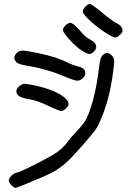

<svg xmlns="http://www.w3.org/2000/svg" viewBox="-20 -921 640 940"><path d="M35.6 -14.2Q30.3 -19.5 26.9 -26.4Q22.9 -33.2 22.9 -37.6Q22.9 -47.9 35.6 -60.5Q48.3 -73.2 62 -75.7Q74.2 -78.1 110.8 -95.7Q147.5 -113.3 185.5 -133.3Q210.4 -146.5 231.9 -158.7Q252.9 -170.9 262.7 -178.2Q276.4 -188.5 289.1 -201.2Q302.2 -213.9 307.1 -221.2Q312 -229 324.2 -243.7Q336.4 -258.3 349.1 -271Q361.3 -283.7 374 -298.8Q386.7 -314 392.6 -322.3Q414.1 -353.5 434.6 -427.7Q454.6 -502.4 463.9 -583Q468.3 -617.7 471.7 -630.4Q475.1 -643.6 481.9 -650.4Q489.7 -658.2 497.6 -660.6Q501 -661.6 504.4 -661.6Q515.6 -661.1 527.3 -649.4Q539.1 -638.2 539.1 -621.1Q539.1 -603.5 529.8 -541Q520.5 -481 507.3 -433.1Q494.6 -385.7 473.6 -335.9Q460.4 -304.2 446.3 -284.2Q432.1 -264.2 387.2 -212.9Q334 -152.3 307.6 -127.9Q281.7 -104 245.6 -82Q236.8 -77.1 215.8 -66.9Q194.8 -57.1 169.4 -46.4Q131.3 -29.8 95.7 -15.6Q60.1 -1.5 54.2 -1.5Q51.8 -1.5 46.4 -5.4Q40.5 -9.3 35.6 -14.2ZM490.2 -765.1Q449.2 -793 417 -823.2Q385.3 -853.5 385.3 -864.7Q385.3 -875.5 397.9 -888.2Q410.2 -901.4 420.4 -901.4Q424.8 -901.4 441.9 -889.2Q458.5 -877.4 478.5 -860.4Q498 -843.3 518.6 -828.6Q538.6 -813.5 547.9 -809.1Q564 -801.8 571.8 -792Q580.1 -782.7 580.1 -771Q580.1 -761.7 566.4 -749.5Q553.2 -737.3 543 -737.8Q538.1 -737.8 522.5 -745.6Q515.1 -750 507.3 -754.4Q506.3 -754.9 505.9 -755.4Q498 -759.8 490.2 -765.1ZM377.4 -675.3Q368.2 -681.2 357.9 -690.4Q347.2 -699.2 336.9 -709.5Q317.9 -728 302.7 -747.6Q288.1 -766.6 288.1 -773.9Q288.1 -784.2 300.8 -796.9Q314 -809.1 324.2 -809.1Q332 -809.1 345.7 -797.4Q359.4 -785.2 387.2 -753.4Q393.6 -746.6 403.3 -738.8Q413.6 -731 421.9 -727.1Q445.8 -714.8 450.2 -699.2Q451.2 -695.8 451.2 -691.9Q451.2 -680.2 439.5 -668Q426.8 -655.3 415.5 -656.7Q404.3 -658.2 377.4 -675.3ZM308.1 -541.5Q261.2 -562 215.8 -575.7Q170.4 -589.4 126 -596.7Q91.3 -603 77.6 -606.9Q64 -611.3 58.6 -618.2Q49.3 -629.4 50.3 -639.6Q51.3 -650.4 62 -661.6Q74.2 -673.3 90.3 -673.3Q106.4 -673.3 165.5 -661.1Q214.4 -651.4 250 -639.6Q285.6 -627.9 319.8 -610.8Q336.9 -602.1 367.7 -594.2Q397.9 -586.9 397.9 -561.5Q397.9 -549.8 384.3 -537.6Q371.1 -525.4 358.4 -525.9Q352.5 -525.9 337.9 -530.8Q323.2 -535.2 308.1 -541.5ZM216.3 -402.8Q188.5 -416.5 166.5 -423.8Q145 -431.6 121.6 -435.5Q87.4 -441.4 73.7 -450.2Q60.1 -459 60.1 -475.1Q60.1 -486.3 73.2 -498Q86.9 -510.3 99.6 -510.3Q123.5 -509.8 172.4 -497.6Q221.2 -484.9 250 -471.2Q281.7 -456.5 298.8 -440.9Q315.9 -425.8 315.9 -412.1Q315.9 -401.9 302.7 -389.6Q289.6 -377 278.8 -377.4Q274.4 -377.4 255.9 -385.3Q237.3 -392.6 216.3 -402.8Z"/></svg>

Font: Casuwalt
Style: Regular
Weight: 400
Designer: Walter E Stewart
Version: 0.1